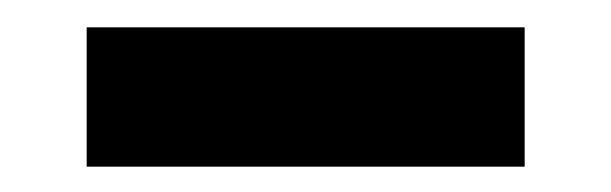

<svg xmlns="http://www.w3.org/2000/svg" viewBox="-20 -672 458 144"><path d="M45 -547V-651.5H373.5V-547Z"/></svg>

Font: Anek Telugu Medium ExtraBold
Style: Regular
Weight: 800
Version: Version 1.003